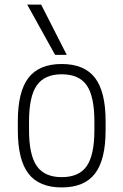

<svg xmlns="http://www.w3.org/2000/svg" viewBox="-20 -810 540 840"><path d="M250 10Q151 10 104.5 -50.5Q58 -111 58 -240V-280Q58 -409 104.5 -469.5Q151 -530 250 -530Q349 -530 395.5 -469.5Q442 -409 442 -280V-240Q442 -111 395.5 -50.5Q349 10 250 10ZM250 -35Q326 -35 359.5 -83.5Q393 -132 393 -242V-278Q393 -388 359.5 -436.5Q326 -485 250 -485Q175 -485 141 -436.5Q107 -388 107 -278V-242Q107 -132 141 -83.5Q175 -35 250 -35ZM221 -570 99 -790H160L272 -570Z"/></svg>

Font: M PLUS 1 Code Light
Style: Regular
Weight: 300
Designer: Coji Morishita
Foundry: UNDERFOREST DESIGN
Version: Version 1.002